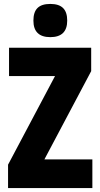

<svg xmlns="http://www.w3.org/2000/svg" viewBox="-20 -957 511 977"><path d="M236 -937C176 -937 150 -909 150 -852C150 -796 179 -768 236 -768C293 -768 322 -796 322 -852C322 -908 296 -937 236 -937ZM450 0V-146H206L444 -595V-714H26V-570H260L21 -119V0Z"/></svg>

Font: Noto Sans Gujarati ExtraCondensed Black
Style: Regular
Weight: 900
Width: 2
Designer: Jelle Bosma - Monotype Design Team, Universal Thirst
Foundry: Monotype Imaging Inc.
Version: Version 2.106